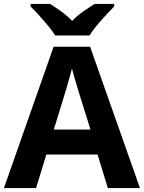

<svg xmlns="http://www.w3.org/2000/svg" viewBox="-20 -954 730 974"><path d="M527 0 475 -170H215L163 0H0L252 -717H437L690 0ZM387 -463Q382 -480 374 -506Q366 -532 358 -559Q350 -586 345 -606Q340 -586 331.5 -556.5Q323 -527 315.5 -500.5Q308 -474 304 -463L253 -297H439ZM260 -774Q246 -797 223.5 -824Q201 -851 177.5 -877Q154 -903 135 -921V-934H234Q260 -918 290 -896.5Q320 -875 346 -848Q372 -875 403 -896.5Q434 -918 460 -934H559V-921Q541 -903 517 -877Q493 -851 470.5 -824Q448 -797 434 -774Z"/></svg>

Font: Noto Sans Myanmar
Style: Bold
Weight: 700
Designer: Monotype Design Team
Foundry: Monotype Imaging Inc.
Version: Version 2.107; ttfautohint (v1.8.4.7-5d5b)